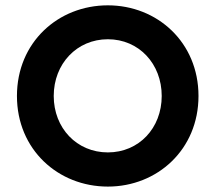

<svg xmlns="http://www.w3.org/2000/svg" viewBox="-20 -689 812 724"><path d="M386.7 -668.9C199.2 -668.9 43.9 -529.3 43.9 -327.1C43.9 -125 199.2 14.6 386.7 14.6C573.2 14.6 728.5 -125 728.5 -327.1C728.5 -529.3 573.2 -668.9 386.7 -668.9ZM386.7 -541C503.9 -541 589.8 -448.2 589.8 -327.1C589.8 -206.1 503.9 -114.3 386.7 -114.3C269.5 -114.3 182.6 -206.1 182.6 -327.1C182.6 -448.2 269.5 -541 386.7 -541Z"/></svg>

Font: Sen-gleads
Style: Bold
Weight: 700
Designer: Kosal Sen, Philatype
Foundry: Philatype
Version: Version 1.004; ttfautohint (v1.8.3)